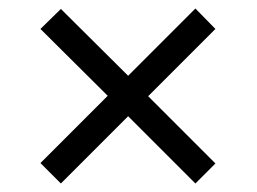

<svg xmlns="http://www.w3.org/2000/svg" viewBox="-20 -584 603 451"><path d="M123 -153 281 -311 439 -153 486 -200 328 -358 486 -516 439 -564 281 -406 123 -563 75 -516 233 -359 75 -201Z"/></svg>

Font: Noto Serif SemiBold
Style: Italic
Weight: 600
Italic angle: -12°
Designer: Monotype Design Team
Foundry: Monotype Imaging Inc.
Version: Version 2.014